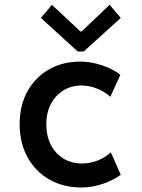

<svg xmlns="http://www.w3.org/2000/svg" viewBox="-20 -791 602 816"><path d="M327.1 5.9Q249 5.9 189.7 -28.1Q130.4 -62 96.9 -122.8Q63.5 -183.6 63.5 -263.2Q63.5 -341.8 96.2 -401.9Q128.9 -461.9 187.3 -495.6Q245.6 -529.3 322.3 -529.3Q365.2 -529.3 412.1 -513.9Q459 -498.5 491.7 -473.1L448.7 -379.4Q427.7 -399.9 394 -413.8Q360.4 -427.7 327.6 -427.7Q283.2 -427.7 249.3 -406.7Q215.3 -385.7 196 -348.6Q176.8 -311.5 176.8 -262.2Q176.8 -213.4 196 -175.8Q215.3 -138.2 249.5 -117.2Q283.7 -96.2 328.6 -96.2Q364.3 -96.2 398.2 -110.1Q432.1 -124 450.7 -144L493.2 -48.3Q461.4 -24.4 415.8 -9.3Q370.1 5.9 327.1 5.9ZM200.7 -770.5 322.3 -656.7H326.2L445.8 -770.5L493.2 -714.8L335.9 -572.3H310.1L153.8 -714.8Z"/></svg>

Font: Reddit Mono SemiBold
Style: Regular
Weight: 600
Monospace: yes
Designer: Stephen Hutchings
Foundry: Reddit
Version: Version 1.014